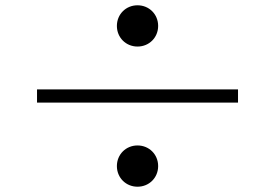

<svg xmlns="http://www.w3.org/2000/svg" viewBox="-20 -731 1040 726"><path d="M422 -633C422 -589 456 -555 500 -555C544 -555 578 -589 578 -633C578 -677 544 -711 500 -711C456 -711 422 -677 422 -633ZM880 -343V-393H120V-343ZM422 -103C422 -59 456 -25 500 -25C544 -25 578 -59 578 -103C578 -147 544 -181 500 -181C456 -181 422 -147 422 -103Z"/></svg>

Font: Source Han Serif KR Heavy
Style: Regular
Weight: 900
Designer: Ryoko NISHIZUKA 西塚涼子 (kana & ideographs); Frank Grießhammer (Latin, Greek & Cyrillic); Wenlong ZHANG 张文龙 (bopomofo); San
Foundry: Adobe
Version: Version 2.001;hotconv 1.1.0;makeotfexe 2.6.0